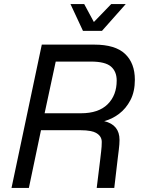

<svg xmlns="http://www.w3.org/2000/svg" viewBox="-20 -931 704 951"><path d="M37 0 187 -710H447Q551 -710 599.5 -664Q648 -618 648 -536Q648 -477 626 -435Q604 -393 569.5 -367Q535 -341 496 -331Q572 -313 572 -238Q572 -217 568.5 -189.5Q565 -162 563 -145L546 0H459L476 -138Q478 -157 481 -181Q484 -205 484 -228Q484 -255 459.5 -270.5Q435 -286 380 -286H183L123 0ZM201 -370H381Q468 -370 513 -414.5Q558 -459 558 -532Q558 -577 529.5 -601.5Q501 -626 430 -626H256ZM391 -778 329 -911H397L445 -822L531 -911H603L485 -778Z"/></svg>

Font: Geist Regular
Style: Italic
Weight: 400
Italic angle: -12°
Designer: Basement.studio, Andrés Briganti, Mateo Zaragoza
Foundry: Basement.studio, Vercel, Andrés Briganti, Guido Ferreyra, Mateo Zaragoza
Version: Version 1.500; ttfautohint (v1.8.4.7-5d5b)